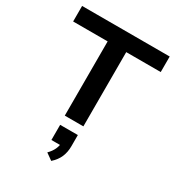

<svg xmlns="http://www.w3.org/2000/svg" viewBox="-232 -849 1204 1306"><g transform="rotate(30 369.5 -196.0)"><path d="M297 0V-583H26V-705H714V-583H443V0ZM371 313 319 276Q345 250 357.5 222.5Q370 195 370 170L397 189H301V70H440V158Q440 204 424 242Q408 280 371 313Z"/></g></svg>

Font: Nunito Sans 7pt SemiExpanded
Style: Bold
Weight: 700
Width: 6
Designer: Vernon Adams
Foundry: Vernon Adams
Version: Version 3.101;gftools[0.9.27]